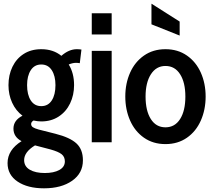

<svg xmlns="http://www.w3.org/2000/svg" viewBox="-20 -772 1160 1042"><path d="M21 113Q21 42 97 -6Q53 -29 53 -74Q53 -119 102 -144Q66 -171 46 -214.5Q26 -258 26 -310Q26 -365 47.5 -409.5Q69 -454 109 -479.5Q149 -505 204 -505Q269 -505 313 -469Q354 -505 397 -505Q410 -505 422 -503L413 -429Q403 -431 393 -431Q374 -431 353 -422Q382 -375 382 -310Q382 -256 360.5 -211Q339 -166 298.5 -139.5Q258 -113 204 -113Q184 -113 162 -118Q149 -110 149 -99Q149 -88 158.5 -81.5Q168 -75 190 -69L281 -46Q360 -26 395 6.5Q430 39 430 98Q430 168 371.5 209Q313 250 219 250Q130 250 75.5 213.5Q21 177 21 113ZM281 -310Q281 -360 261 -391Q241 -422 204 -422Q167 -422 147 -391Q127 -360 127 -310Q127 -258 147 -227Q167 -196 204 -196Q241 -196 261 -227Q281 -258 281 -310ZM332 104Q332 79 314.5 65Q297 51 254 39L170 17Q111 53 111 97Q111 131 141.5 149Q172 167 223 167Q272 167 302 150.5Q332 134 332 104Z M478 -700H586V-585H478ZM478 -496H586V0H478Z M660 -248Q660 -319 686 -377.5Q712 -436 761.5 -470.5Q811 -505 878 -505Q945 -505 994.5 -470.5Q1044 -436 1070 -377.5Q1096 -319 1096 -248Q1096 -177 1070 -118Q1044 -59 994.5 -24.5Q945 10 878 10Q811 10 761.5 -24.5Q712 -59 686 -118Q660 -177 660 -248ZM986 -248Q986 -324 957.5 -369Q929 -414 878 -414Q828 -414 799 -369Q770 -324 770 -248Q770 -171 798.5 -126Q827 -81 878 -81Q929 -81 957.5 -126Q986 -171 986 -248ZM802 -640V-752L955 -655V-579Z"/></svg>

Font: Cabin Condensed SemiBold
Style: Regular
Weight: 600
Width: 3
Designer: Pablo Impallari
Foundry: Pablo Impallari. http://www.impallari.com Igino Marini. http://www.ikern.com
Version: Version 2.200